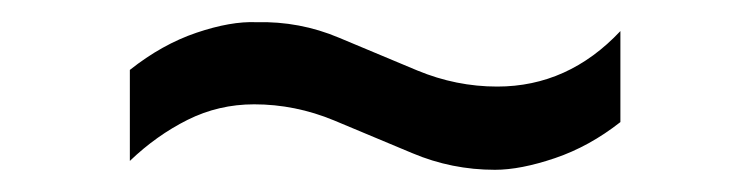

<svg xmlns="http://www.w3.org/2000/svg" viewBox="-20 -443 676 173"><path d="M97 -380Q126 -403 157 -413.5Q188 -424 211 -423Q250 -424 285.5 -409Q321 -394 356 -379.5Q391 -365 428 -365Q492 -365 539 -415V-333Q511 -311 480 -300.5Q449 -290 426 -290Q387 -290 351.5 -305Q316 -320 281 -334.5Q246 -349 209 -349Q177 -349 149 -335Q121 -321 97 -298Z"/></svg>

Font: 42dot Sans
Style: Regular
Weight: 400
Designer: 42dot
Version: Version 1.000